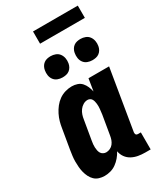

<svg xmlns="http://www.w3.org/2000/svg" viewBox="-227 -1016 955 1114"><g transform="rotate(-30 250.0 -459.0)"><path d="M132 8Q113 8 95.5 2.5Q78 -3 65.5 -15Q53 -27 45 -43Q37 -59 32.5 -76.5Q28 -94 26.5 -112.5Q25 -131 25 -149.5Q25 -168 27.5 -187Q30 -206 33 -225L55 -355Q58 -376 64 -397.5Q70 -419 80.5 -440Q91 -461 105.5 -479.5Q120 -498 139 -511.5Q158 -525 180.5 -531.5Q203 -538 225 -538Q244 -538 261.5 -532Q279 -526 290.5 -513Q302 -500 309 -483.5Q316 -467 320 -449L333 -530H471L404 -126Q404 -122 404.5 -118Q405 -114 407.5 -111Q410 -108 413.5 -107Q417 -106 421 -106H439V8H403Q379 8 356.5 4Q334 0 314.5 -10.5Q295 -21 282 -39Q269 -57 265 -80Q255 -61 241 -44.5Q227 -28 209.5 -15.5Q192 -3 172 2.5Q152 8 132 8ZM208 -106Q221 -106 234 -112Q247 -118 255.5 -129Q264 -140 268.5 -152.5Q273 -165 275 -178L297 -308Q298 -317 299 -325.5Q300 -334 301 -343Q302 -352 302 -360.5Q302 -369 301 -377.5Q300 -386 298 -394Q296 -402 292 -409Q288 -416 280.5 -420Q273 -424 265 -424Q249 -424 235 -415.5Q221 -407 211.5 -394Q202 -381 197 -366Q192 -351 190 -336L168 -206Q166 -195 165 -184.5Q164 -174 164.5 -163.5Q165 -153 167 -143Q169 -133 174 -124.5Q179 -116 188.5 -111Q198 -106 208 -106ZM406 -609Q389 -609 373.5 -615Q358 -621 348.5 -634Q339 -647 336.5 -663.5Q334 -680 337 -697Q339 -709 345 -720Q351 -731 361 -738.5Q371 -746 383 -748.5Q395 -751 406 -751Q423 -751 438.5 -745Q454 -739 463.5 -726Q473 -713 476 -696.5Q479 -680 476 -663Q474 -651 468 -640Q462 -629 452 -621.5Q442 -614 430 -611.5Q418 -609 406 -609ZM206 -609Q189 -609 173.5 -615Q158 -621 148.5 -634Q139 -647 136.5 -663.5Q134 -680 137 -697Q139 -709 145 -720Q151 -731 161 -738.5Q171 -746 183 -748.5Q195 -751 206 -751Q223 -751 238.5 -745Q254 -739 263.5 -726Q273 -713 276 -696.5Q279 -680 276 -663Q274 -651 268 -640Q262 -629 252 -621.5Q242 -614 230 -611.5Q218 -609 206 -609ZM190 -844V-926H490V-844Z"/></g></svg>

Font: Iosevka Slab Heavy
Style: Italic
Weight: 900
Italic angle: -9°
Monospace: yes
Designer: Belleve Invis
Foundry: Belleve Invis
Version: Version 11.1.0; ttfautohint (v1.8.3)